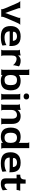

<svg xmlns="http://www.w3.org/2000/svg" viewBox="1967 -2704 740 4729"><g transform="rotate(90 2337.5 -340.0)"><path d="M191 0Q198 0 200.5 -13.5Q203 -27 191 -60Q187 -73 173.5 -106Q160 -139 141.5 -182Q123 -225 104 -269.5Q85 -314 69 -350.5Q53 -387 44 -406Q29 -439 15 -453.5Q1 -468 -7 -468H183Q175 -468 173 -454Q171 -440 183 -406Q190 -389 202 -354Q214 -319 230 -274.5Q246 -230 262.5 -184Q279 -138 293 -99H294Q308 -139 323 -180Q338 -221 352.5 -261.5Q367 -302 380.5 -339.5Q394 -377 405 -408Q417 -440 414.5 -454Q412 -468 405 -468H590Q583 -468 570.5 -454.5Q558 -441 543 -409Q535 -391 519.5 -356Q504 -321 485 -277.5Q466 -234 447 -191Q428 -148 414 -112.5Q400 -77 394 -60Q384 -26 386 -13Q388 0 394 0Z M883 10Q804 10 752 -7Q700 -24 670 -56Q640 -88 627.5 -133Q615 -178 615 -233Q615 -346 678.5 -412Q742 -478 871 -478Q946 -478 993 -457.5Q1040 -437 1064.5 -402.5Q1089 -368 1098 -327Q1107 -286 1107 -245V-198Q1107 -201 1079.5 -204.5Q1052 -208 987 -208H745Q745 -146 782 -113.5Q819 -81 898 -81Q966 -81 1016 -97.5Q1066 -114 1086 -129V-103L1096 -30Q1076 -17 1021.5 -3.5Q967 10 883 10ZM783 -287H979Q979 -310 969 -333.5Q959 -357 935.5 -372.5Q912 -388 871 -388Q832 -388 806 -376Q780 -364 767.5 -345.5Q755 -327 755 -307Q755 -297 761 -292Q767 -287 783 -287Z M1192 0Q1199 0 1205.5 -14Q1212 -28 1212 -60V-398Q1212 -430 1205.5 -443.5Q1199 -457 1192 -458Q1236 -458 1277.5 -464.5Q1319 -471 1340 -478V-435L1338 -418L1340 -416Q1350 -430 1367.5 -444Q1385 -458 1410.5 -468Q1436 -478 1470 -478Q1519 -478 1555.5 -464.5Q1592 -451 1608 -437L1581 -320V-290Q1567 -309 1542 -329.5Q1517 -350 1486 -364Q1455 -378 1423 -378Q1385 -378 1362.5 -350Q1340 -322 1340 -260V-60Q1340 -28 1346.5 -14Q1353 0 1360 0Z M1957 10Q1913 10 1878 -0.5Q1843 -11 1821 -31L1819 -29L1821 -10V0H1673Q1680 0 1686.5 -14Q1693 -28 1693 -60V-630Q1693 -662 1686.5 -675.5Q1680 -689 1673 -690H1821V-456L1819 -437L1821 -436Q1832 -446 1852.5 -455.5Q1873 -465 1900.5 -471.5Q1928 -478 1957 -478Q2050 -478 2102.5 -445.5Q2155 -413 2177 -358Q2199 -303 2199 -233Q2199 -164 2177.5 -109Q2156 -54 2103.5 -22Q2051 10 1957 10ZM1941 -81Q1989 -81 2017.5 -96Q2046 -111 2058 -144.5Q2070 -178 2070 -233Q2070 -288 2058 -322Q2046 -356 2017.5 -372Q1989 -388 1941 -388Q1899 -388 1872.5 -370Q1846 -352 1833.5 -317Q1821 -282 1821 -232Q1821 -154 1850.5 -117.5Q1880 -81 1941 -81Z M2275 0Q2282 0 2288.5 -14Q2295 -28 2295 -60V-408Q2295 -440 2288.5 -454Q2282 -468 2275 -468H2424V-60Q2424 -28 2430.5 -14Q2437 0 2444 0ZM2349 -551Q2315 -551 2295 -569.5Q2275 -588 2275 -619Q2275 -650 2294.5 -668.5Q2314 -687 2349 -687Q2384 -687 2403.5 -668.5Q2423 -650 2423 -619Q2423 -588 2403.5 -569.5Q2384 -551 2349 -551Z M2533 0Q2540 0 2546.5 -14Q2553 -28 2553 -60V-398Q2553 -430 2546.5 -443.5Q2540 -457 2533 -458Q2577 -458 2618.5 -464.5Q2660 -471 2681 -478V-417L2679 -404L2681 -402Q2688 -413 2706.5 -430.5Q2725 -448 2757 -463Q2789 -478 2834 -478Q2927 -478 2976.5 -425Q3026 -372 3026 -259V-60Q3026 -28 3032.5 -14Q3039 0 3046 0H2877Q2884 0 2890.5 -14Q2897 -28 2897 -60V-256Q2897 -307 2885.5 -335.5Q2874 -364 2853.5 -376Q2833 -388 2806 -388Q2775 -388 2746 -373.5Q2717 -359 2699 -328.5Q2681 -298 2681 -247V-60Q2681 -28 2687.5 -14Q2694 0 2701 0Z M3350 10Q3259 10 3208 -22Q3157 -54 3136.5 -109Q3116 -164 3116 -233Q3116 -303 3136.5 -358Q3157 -413 3208 -445.5Q3259 -478 3350 -478Q3383 -478 3410 -472Q3437 -466 3457.5 -456.5Q3478 -447 3493 -432L3495 -433L3493 -452V-630Q3493 -662 3486.5 -675.5Q3480 -689 3473 -690H3622V-60Q3622 -28 3628.5 -14Q3635 0 3642 0H3493V-19L3496 -38L3493 -39Q3478 -25 3457 -14Q3436 -3 3409.5 3.5Q3383 10 3350 10ZM3364 -81Q3403 -81 3428 -93Q3453 -105 3467.5 -125.5Q3482 -146 3487.5 -174Q3493 -202 3493 -233Q3493 -263 3487 -291Q3481 -319 3467 -341Q3453 -363 3427.5 -375.5Q3402 -388 3364 -388Q3304 -388 3273.5 -350Q3243 -312 3243 -232Q3243 -179 3256 -145.5Q3269 -112 3295.5 -96.5Q3322 -81 3364 -81Z M3992 10Q3913 10 3861 -7Q3809 -24 3779 -56Q3749 -88 3736.5 -133Q3724 -178 3724 -233Q3724 -346 3787.5 -412Q3851 -478 3980 -478Q4055 -478 4102 -457.5Q4149 -437 4173.5 -402.5Q4198 -368 4207 -327Q4216 -286 4216 -245V-198Q4216 -201 4188.5 -204.5Q4161 -208 4096 -208H3854Q3854 -146 3891 -113.5Q3928 -81 4007 -81Q4075 -81 4125 -97.5Q4175 -114 4195 -129V-103L4205 -30Q4185 -17 4130.5 -3.5Q4076 10 3992 10ZM3892 -287H4088Q4088 -310 4078 -333.5Q4068 -357 4044.5 -372.5Q4021 -388 3980 -388Q3941 -388 3915 -376Q3889 -364 3876.5 -345.5Q3864 -327 3864 -307Q3864 -297 3870 -292Q3876 -287 3892 -287Z M4497 10Q4428 10 4397 -19.5Q4366 -49 4366 -116V-378H4276V-468Q4322 -468 4348 -479.5Q4374 -491 4385 -520Q4396 -549 4396 -601H4495V-468H4672Q4665 -451 4658.5 -425Q4652 -399 4652 -378H4495V-158Q4495 -112 4505 -96.5Q4515 -81 4541 -81Q4561 -81 4582 -92.5Q4603 -104 4621.5 -120.5Q4640 -137 4651 -153V-122L4661 -38Q4650 -28 4627 -16.5Q4604 -5 4571 2.5Q4538 10 4497 10Z"/></g></svg>

Font: Red Rose SemiBold
Style: Regular
Weight: 600
Designer: Jaikishan Patel
Version: Version 2.000